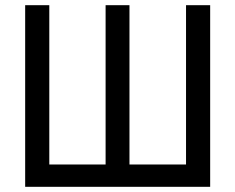

<svg xmlns="http://www.w3.org/2000/svg" viewBox="-20 -720 906 740"><path d="M77 0V-700H170V-86H387V-700H479V-86H697V-700H790V0Z"/></svg>

Font: Zen Kaku Gothic Antique Medium
Style: Regular
Weight: 500
Designer: Yoshimichi Ohira
Foundry: Positype
Version: Version 1.002